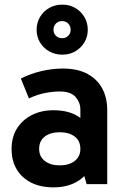

<svg xmlns="http://www.w3.org/2000/svg" viewBox="-20 -795 538 829"><path d="M211 14Q155 14 114.5 -6.5Q74 -27 52 -64Q30 -101 30 -152Q30 -202 52.5 -239Q75 -276 116 -297.5Q157 -319 211 -319Q282 -319 325.5 -287Q369 -255 385 -197L327 -201V-322Q327 -352 306.5 -376Q286 -400 237 -400Q209 -400 175 -393.5Q141 -387 105 -370L70 -456Q112 -477 158.5 -488Q205 -499 251 -499Q316 -499 358.5 -475.5Q401 -452 422 -412Q443 -372 443 -320V0H354L328 -91L385 -108Q368 -48 322.5 -17Q277 14 211 14ZM238 -81Q278 -81 302.5 -100Q327 -119 327 -152Q327 -187 302.5 -205.5Q278 -224 238 -224Q198 -224 173.5 -205.5Q149 -187 149 -152Q149 -119 173.5 -100Q198 -81 238 -81ZM249 -559Q218 -559 193 -573Q168 -587 153 -611.5Q138 -636 138 -666Q138 -697 153 -722Q168 -747 193 -761Q218 -775 249 -775Q280 -775 304.5 -761Q329 -747 344 -722Q359 -697 359 -666Q359 -636 344 -611.5Q329 -587 304.5 -573Q280 -559 249 -559ZM248 -630Q264 -630 274.5 -640.5Q285 -651 285 -666Q285 -683 274.5 -693.5Q264 -704 248 -704Q232 -704 221.5 -693.5Q211 -683 211 -666Q211 -651 221.5 -640.5Q232 -630 248 -630Z"/></svg>

Font: Gabarito Medium
Style: Regular
Weight: 500
Designer: Leandro Assis / Alvaro Franca / Felipe Casaprima
Foundry: Naipe Foundry
Version: Version 1.000